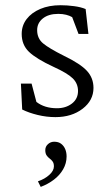

<svg xmlns="http://www.w3.org/2000/svg" viewBox="-20 -443 428 739"><path d="M193.4 7.8Q159.2 7.8 125 -0.5Q90.8 -8.8 65.4 -21.5L60.5 -121.1H101.6L120.1 -50.8Q151.4 -26.4 199.2 -26.4Q233.4 -26.4 256.8 -44.4Q280.3 -62.5 280.3 -92.8Q280.3 -121.1 260.3 -141.1Q240.2 -161.1 186.5 -185.5Q119.1 -216.8 91.3 -243.7Q63.5 -270.5 63.5 -312.5Q63.5 -344.7 82.5 -369.6Q101.6 -394.5 135.3 -408.7Q168.9 -422.9 212.9 -422.9Q238.3 -422.9 264.6 -419.4Q291 -416 309.6 -408.2L320.3 -312.5H282.2L257.8 -377Q248 -382.8 234.4 -386.2Q220.7 -389.6 204.1 -389.6Q167 -389.6 145 -372.1Q123 -354.5 123 -327.1Q123 -294.9 146 -275.9Q168.9 -256.8 225.6 -228.5Q290 -197.3 314.9 -169.9Q339.8 -142.6 339.8 -104.5Q339.8 -56.6 297.9 -24.4Q255.9 7.8 193.4 7.8ZM136.7 276.4 126 254.9Q152.3 246.1 169.9 230Q187.5 213.9 187.5 197.3Q187.5 185.5 182.6 178.7Q177.7 171.9 170.9 167Q164.1 162.1 159.2 154.8Q154.3 147.5 154.3 134.8Q154.3 121.1 164.6 111.8Q174.8 102.5 188.5 102.5Q205.1 102.5 215.3 110.4Q225.6 118.2 231 130.9Q236.3 143.6 236.3 159.2Q236.3 185.5 223.1 208.5Q210 231.4 187.5 248.5Q165 265.6 136.7 276.4Z"/></svg>

Font: Crimson Pro ExtraLight
Style: Regular
Weight: 250
Designer: Jacques Le Bailly
Foundry: Baron von Fonthausen
Version: Version 1.003